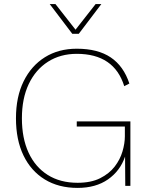

<svg xmlns="http://www.w3.org/2000/svg" viewBox="-20 -908 725 938"><path d="M359 10Q266 10 198.5 -31.5Q131 -73 94.5 -149Q58 -225 58 -330Q58 -435 95.5 -511Q133 -587 199.5 -628.5Q266 -670 355 -670Q458 -670 521 -627.5Q584 -585 612 -500L587 -487Q538 -645 355 -645Q275 -645 214.5 -606.5Q154 -568 120.5 -497.5Q87 -427 87 -330Q87 -233 119.5 -162.5Q152 -92 213 -53.5Q274 -15 359 -15Q425 -15 469.5 -37.5Q514 -60 540.5 -94.5Q567 -129 578.5 -168.5Q590 -208 590 -242V-290H355V-315H617V0H592L591 -143Q567 -73 507.5 -31.5Q448 10 359 10ZM475 -888 365 -743H333L223 -888H251L349 -763L447 -888Z"/></svg>

Font: Work Sans ExtraLight
Style: Regular
Weight: 200
Designer: Wei Huang
Foundry: Wei Huang
Version: Version 2.010; ttfautohint (v1.8.3)